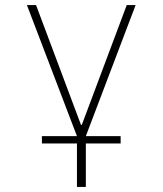

<svg xmlns="http://www.w3.org/2000/svg" viewBox="-20 -536 640 756"><path d="M283 29H145V0H283L86 -516H122L299 -44H302L479 -516H514L318 0H455V29H318V200H283Z"/></svg>

Font: IBM Plex Mono ExtLt
Style: Regular
Weight: 200
Monospace: yes
Designer: Mike Abbink, Paul van der Laan, Pieter van Rosmalen
Foundry: Bold Monday
Version: Version 2.3